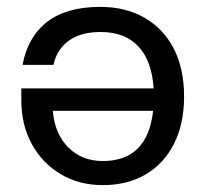

<svg xmlns="http://www.w3.org/2000/svg" viewBox="-20 -530 596 558"><path d="M515 -250Q515 -170.5 486 -112.8Q457 -55 404 -23.5Q351 8 279 8Q210 8 156.5 -23.8Q103 -55.5 72.5 -111.2Q42 -167 42 -238V-273H426.5Q421.5 -353 382.2 -395Q343 -437 272.5 -437Q214 -437 179.2 -411.2Q144.5 -385.5 135.5 -341.5H45.5Q61 -423.5 117.5 -466.8Q174 -510 271 -510Q345.5 -510 400.5 -478.2Q455.5 -446.5 485.2 -388.2Q515 -330 515 -250ZM278.5 -62Q409 -62 425 -208H133.5Q139 -141 178.5 -101.5Q218 -62 278.5 -62Z"/></svg>

Font: Overused Grotesk
Style: Regular
Weight: 450
Version: Version 0.004